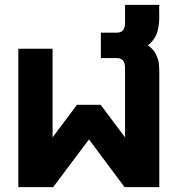

<svg xmlns="http://www.w3.org/2000/svg" viewBox="-20 -768 729 788"><path d="M195.8 -204.1 295.9 -337.9H393.1L493.2 -204.1V-488.8Q493.2 -510.7 484.4 -520.3Q475.6 -529.8 458 -529.8H394V-633.8H458Q475.6 -633.8 484.4 -643.3Q493.2 -652.8 493.2 -674.8V-748H633.8Q632.8 -728 633.5 -710.2Q634.3 -692.4 632.6 -674.6Q630.9 -656.7 627 -641.1Q623 -625.5 613 -610.1Q603 -594.7 586.9 -582Q598.6 -573.7 606.9 -564.7Q615.2 -555.7 620.4 -544.4Q625.5 -533.2 628.4 -525.4Q631.3 -517.6 632.3 -503.7Q633.3 -489.7 633.5 -482.9Q633.8 -476.1 633.8 -460V0H491.2L345.2 -195.8L198.2 0H55.2V-567.9H195.8Z"/></svg>

Font: LT Superior
Style: Bold
Weight: 400
Designer: Daniel Lyons
Foundry: LyonsType
Version: Version 1.000